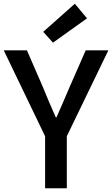

<svg xmlns="http://www.w3.org/2000/svg" viewBox="-23 -1006 599 1026"><path d="M218 0V-278L-3 -737H121L206 -541Q223 -500 239.5 -460.5Q256 -421 275 -379H279Q297 -421 314.5 -460.5Q332 -500 349 -541L435 -737H556L334 -278V0ZM260 -778 208 -836 377 -986 442 -908Z"/></svg>

Font: Noto Sans SC Medium
Style: Regular
Weight: 500
Designer: Ryoko NISHIZUKA  (kana, bopomofo & ideographs); Paul D. Hunt (Latin, Greek & Cyrillic); Sandoll Communications , Soo-you
Foundry: Adobe
Version: Version 2.004-H2;hotconv 1.0.118;makeotfexe 2.5.65603